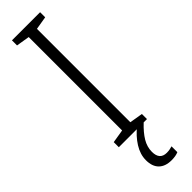

<svg xmlns="http://www.w3.org/2000/svg" viewBox="-319 -701 907 907"><g transform="rotate(-45 134.5 -247.0)"><path d="M228 0H40V-34L107 -45V-669L40 -680V-714H228V-680L162 -669V-45L228 -34ZM135 126Q135 179 182 179Q193 179 203 177Q213 175 219 173V212Q210 216 198.5 218Q187 220 173 220Q132 220 109.5 198Q87 176 87 134Q87 95 110.5 57.5Q134 20 173 -11L206 0Q171 33 153 63Q135 93 135 126Z"/></g></svg>

Font: Noto Sans Gurmukhi Condensed Light
Style: Regular
Weight: 300
Width: 3
Designer: Jelle Bosma - Monotype Design Team
Foundry: Monotype Imaging Inc.
Version: Version 2.004; ttfautohint (v1.8.4.7-5d5b)